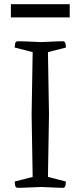

<svg xmlns="http://www.w3.org/2000/svg" viewBox="-20 -897 385 917"><path d="M65 0Q54 0 52 -12.5Q50 -25 50 -30L136 -52L131 -350L136 -648L50 -670Q50 -675 52 -687.5Q54 -700 65 -700Q65 -700 73.5 -700Q82 -700 106 -699Q130 -698 177 -696Q224 -698 245.5 -699Q267 -700 273.5 -700Q280 -700 280 -700Q291 -700 293 -687.5Q295 -675 295 -670L209 -648L214 -350L209 -52L295 -30Q295 -25 293 -12.5Q291 0 280 0Q280 0 273.5 0Q267 0 245.5 -1Q224 -2 177 -4Q130 -2 106 -1Q82 0 73.5 0Q65 0 65 0ZM32 -814V-877H313V-814Z"/></svg>

Font: Mate
Style: Regular
Weight: 400
Designer: Eduardo Rodriguez Tunni
Foundry: Eduardo Rodriguez Tunni
Version: Version 1.003; ttfautohint (v1.8.4.7-5d5b);gftools[0.9.24]